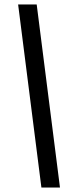

<svg xmlns="http://www.w3.org/2000/svg" viewBox="-20 -770 363 858"><path d="M61 -750H144L248 68H165Z"/></svg>

Font: Bellota
Style: Bold Italic
Weight: 700
Italic angle: -7.5°
Designer: Kemie Guaida
Foundry: Kemie Guaida
Version: Version 4.001